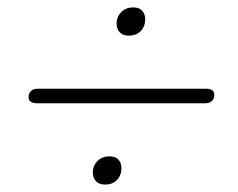

<svg xmlns="http://www.w3.org/2000/svg" viewBox="-20 -545 640 517"><path d="M79 -267Q69 -267 63 -271Q57 -275 57 -283Q57 -294 63.5 -300Q70 -306 81 -306H535Q546 -306 551.5 -302Q557 -298 557 -290Q557 -279 550.5 -273Q544 -267 533 -267ZM263 -48Q247 -48 238.5 -57Q230 -66 230 -80Q230 -99 242.5 -111.5Q255 -124 275 -124Q291 -124 299 -115Q307 -106 307 -92Q307 -73 295 -60.5Q283 -48 263 -48ZM327 -449Q311 -449 302.5 -458Q294 -467 294 -481Q294 -500 306.5 -512.5Q319 -525 339 -525Q355 -525 363 -516Q371 -507 371 -493Q371 -474 359 -461.5Q347 -449 327 -449Z"/></svg>

Font: Nunito ExtraLight ExtraLight
Style: Italic
Weight: 250
Italic angle: -9°
Version: Version 3.602